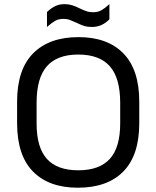

<svg xmlns="http://www.w3.org/2000/svg" viewBox="-20 -875 734 904"><path d="M60.5 -294.9V-396.5Q60.5 -547.9 136.2 -624Q211.9 -700.2 349.6 -700.2Q486.3 -700.2 561 -623.5Q635.7 -546.9 635.7 -396.5V-294.9Q635.7 -143.6 560.5 -67.4Q485.4 8.8 346.7 8.8Q210 8.8 135.3 -67.4Q60.5 -143.6 60.5 -294.9ZM545.9 -293.9V-390.6Q545.9 -507.8 497.1 -563Q448.2 -618.2 348.6 -618.2Q249 -618.2 200.7 -563Q152.3 -507.8 152.3 -390.6V-293.9Q152.3 -180.7 200.7 -127Q249 -73.2 348.6 -73.2Q448.2 -73.2 497.1 -127Q545.9 -180.7 545.9 -293.9ZM201.2 -818.4Q220.7 -836.9 240.2 -846.2Q259.8 -855.5 283.2 -855.5Q302.7 -855.5 318.8 -850.6Q335 -845.7 354.5 -835.9Q373 -827.1 386.7 -822.3Q400.4 -817.4 418 -817.4Q441.4 -817.4 457.5 -826.7Q473.6 -835.9 495.1 -855.5V-784.2Q460 -748 413.1 -748Q391.6 -748 376 -752.9Q360.4 -757.8 340.8 -767.6Q321.3 -776.4 308.6 -781.2Q295.9 -786.1 278.3 -786.1Q255.9 -786.1 239.7 -776.9Q223.6 -767.6 201.2 -748Z"/></svg>

Font: Dinish Expanded
Style: Regular
Weight: 400
Width: 7
Designer: Charles Nix
Foundry: Playbeing
Version: Version 2.005; ttfautohint (v1.8.3)